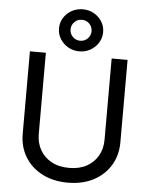

<svg xmlns="http://www.w3.org/2000/svg" viewBox="-64 -1049 872 1113"><g transform="rotate(5 372.0 -492.5)"><path d="M372.6 11.7Q286.6 11.7 222.4 -22Q158.2 -55.7 123 -114.3Q87.9 -172.9 87.9 -247.6V-727.5H180.7V-254.9Q180.7 -202.6 203.9 -161.9Q227.1 -121.1 270 -97.7Q313 -74.2 372.6 -74.2Q432.1 -74.2 474.9 -97.7Q517.6 -121.1 540.5 -161.9Q563.5 -202.6 563.5 -254.9V-727.5H656.2V-247.6Q656.2 -172.9 621.1 -114.3Q585.9 -55.7 522.2 -22Q458.5 11.7 372.6 11.7ZM372.6 -752.4Q336.9 -752.4 307.9 -769Q278.8 -785.6 261.5 -813.5Q244.1 -841.3 244.1 -875Q244.1 -909.2 261.5 -936.8Q278.8 -964.4 307.9 -980.7Q336.9 -997.1 372.6 -997.1Q408.2 -997.1 437.3 -980.7Q466.3 -964.4 483.6 -936.8Q501 -909.2 501 -875Q501 -841.3 483.6 -813.5Q466.3 -785.6 437.3 -769Q408.2 -752.4 372.6 -752.4ZM372.6 -814Q397.9 -814 415.8 -831.8Q433.6 -849.6 433.6 -875Q433.6 -900.4 416 -918.2Q398.4 -936 372.6 -936Q347.2 -936 329.3 -918.2Q311.5 -900.4 311.5 -875Q311.5 -849.6 329.3 -831.8Q347.2 -814 372.6 -814Z"/></g></svg>

Font: Inter Variable LoSnoCo
Style: Regular
Weight: 400
Designer: Rasmus Andersson
Foundry: rsms
Version: Version 4.000;git-a52131595; featfreeze: case,dlig,ss01,ss02